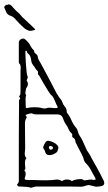

<svg xmlns="http://www.w3.org/2000/svg" viewBox="-41 -883 513 908"><path d="M103 5Q100 2 87.5 1Q75 0 63.5 -0.5Q52 -1 48 -1Q44 -2 41 -6Q38 -10 41 -12Q48 -19 48 -27Q48 -35 48 -48Q48 -151 48 -217Q48 -283 48.5 -321Q49 -359 49 -377.5Q49 -396 49 -402Q49 -408 49 -411Q56 -414 54 -418Q52 -422 50 -426Q48 -430 54 -432Q55 -437 55.5 -441.5Q56 -446 56 -451V-548Q56 -552 56.5 -556Q57 -560 57 -564Q57 -569 55.5 -574.5Q54 -580 49 -584Q48 -586 48 -589Q48 -592 48 -594V-681Q48 -693 59.5 -698.5Q71 -704 79 -696Q84 -692 88.5 -687Q93 -682 97 -677Q102 -668 107 -659.5Q112 -651 120 -644Q120 -634 129 -628Q138 -622 138 -611Q139 -604 144 -596.5Q149 -589 153 -581Q172 -547 190 -512Q208 -477 227 -441Q232 -434 236 -427Q240 -420 246 -414Q252 -407 254.5 -398Q257 -389 264 -381Q275 -370 275 -351Q288 -335 296 -316Q304 -297 317 -281Q324 -274 327 -261.5Q330 -249 337 -239Q342 -233 348.5 -219.5Q355 -206 361 -192Q367 -178 370 -172Q375 -165 381 -155.5Q387 -146 391 -137Q405 -112 419.5 -86Q434 -60 447 -33Q450 -29 451 -24.5Q452 -20 452 -17Q452 -5 436.5 -2.5Q421 0 413 0L379 -8Q369 -7 360.5 -3.5Q352 0 341 0Q337 0 318 -0.5Q299 -1 275 -1Q251 -1 230.5 -1Q210 -1 201 -1H132Q126 -1 115 2.5Q104 6 103 5ZM160 -371Q171 -369 178 -371Q186 -375 202.5 -373Q219 -371 227 -372Q229 -372 231 -374.5Q233 -377 232 -377Q225 -389 217.5 -408.5Q210 -428 199 -435Q198 -436 187.5 -452Q177 -468 164.5 -489.5Q152 -511 144 -526Q137 -531 138.5 -538Q140 -545 135 -549Q129 -554 125.5 -560.5Q122 -567 117 -573Q113 -578 110.5 -583Q108 -588 107 -595Q104 -620 95 -626.5Q86 -633 86 -641Q86 -643 82.5 -643Q79 -643 79 -640Q79 -637 79.5 -619.5Q80 -602 81.5 -580.5Q83 -559 85 -541.5Q87 -524 90 -521Q92 -519 85 -502Q98 -485 83 -466Q82 -464 80 -452Q78 -440 80 -438Q84 -434 82 -429Q80 -424 80 -419Q80 -417 80 -407Q80 -397 80.5 -387Q81 -377 81 -374Q81 -374 83 -373Q85 -372 86 -372Q101 -376 123 -376Q145 -376 160 -371ZM253 -26Q259 -34 275.5 -34Q292 -34 299 -26Q303 -30 315 -33Q327 -36 339 -36Q351 -36 355 -31Q357 -29 366 -31Q371 -32 383 -33.5Q395 -35 399 -32Q407 -33 410 -33Q413 -33 409 -43Q399 -59 389 -78.5Q379 -98 364 -112Q361 -116 358.5 -120Q356 -124 355 -128Q355 -135 346.5 -151.5Q338 -168 329 -185Q320 -202 317 -209Q315 -214 314 -220.5Q313 -227 306 -231Q299 -235 300.5 -242Q302 -249 297 -253Q287 -262 282.5 -274Q278 -286 270 -296Q265 -303 261.5 -311.5Q258 -320 255 -328Q248 -342 230 -342H134Q129 -342 123 -342.5Q117 -343 112 -346Q110 -348 102 -346.5Q94 -345 87 -342.5Q80 -340 80 -337Q82 -335 84 -332Q86 -329 85 -327Q81 -321 79 -314Q77 -307 77 -300L78 -180Q78 -174 77 -168Q76 -162 76 -157Q76 -143 84 -135Q80 -131 78.5 -125.5Q77 -120 77 -115Q77 -104 79 -86Q79 -82 76 -80.5Q73 -79 76 -74Q81 -68 80.5 -60Q80 -52 77 -44Q71 -31 91 -32Q95 -31 98.5 -31.5Q102 -32 106 -32Q158 -30 182 -30.5Q206 -31 214.5 -32.5Q223 -34 227 -34Q242 -34 253 -26ZM226 -162Q208 -149 192 -149.5Q176 -150 173 -164Q172 -170 167.5 -176Q163 -182 163 -186Q165 -194 168.5 -200.5Q172 -207 176 -213Q182 -219 192.5 -216.5Q203 -214 214 -208.5Q225 -203 229 -197Q238 -188 234 -179Q232 -168 226 -162ZM207 -178Q209 -180 209 -183Q210 -186 208 -188Q207 -190 201 -192Q195 -194 193 -192Q192 -191 191 -189Q190 -187 190 -185Q190 -184 191 -182.5Q192 -181 193 -179Q194 -175 198.5 -175Q203 -175 207 -178ZM126 -744Q122 -740 108 -737.5Q94 -735 76 -748Q60 -762 49.5 -773Q39 -784 31 -793Q27 -798 21.5 -802Q16 -806 10 -808Q-6 -813 -11 -824.5Q-16 -836 -21 -848Q-22 -851 -16.5 -856.5Q-11 -862 -8 -860Q-6 -859 -3 -861.5Q0 -864 2 -862Q9 -861 13.5 -856Q18 -851 22 -846Q29 -838 36 -831.5Q43 -825 51 -818Q63 -802 84 -784Q95 -774 105.5 -764Q116 -754 126 -744Z"/></svg>

Font: Sankofa Display
Style: Regular
Weight: 400
Designer: Batsirai Madzonga
Foundry: Batsirai Madzonga
Version: Version 1.000; ttfautohint (v1.8.4.7-5d5b)